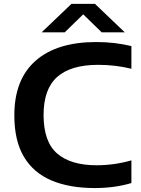

<svg xmlns="http://www.w3.org/2000/svg" viewBox="-20 -968 735 998"><path d="M473 9.5Q341 9.5 247.2 -30.2Q153.5 -70 104 -153.5Q54.5 -237 54.5 -368.5Q54.5 -555 165 -652.2Q275.5 -749.5 480 -749.5Q530 -749.5 574.5 -744.2Q619 -739 663 -728.5V-610.5Q622.5 -620.5 579.2 -625.8Q536 -631 490.5 -631Q348 -631 277.2 -568Q206.5 -505 206.5 -370.5Q206.5 -231 277.2 -170Q348 -109 481.5 -109Q574.5 -109 663 -134.5V-16.5Q575 9.5 473 9.5ZM196.5 -800 351.5 -948H473.5L628.5 -800H508.5L412.5 -893.5L316.5 -800Z"/></svg>

Font: Encode Sans Exp SmBold
Style: Regular
Weight: 600
Width: 7
Designer: Multiple Designers
Foundry: Impallari Type
Version: Version 3.002; ttfautohint (v1.8.3) -l 8 -r 50 -G 200 -x 14 